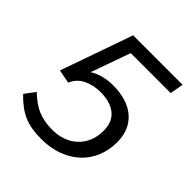

<svg xmlns="http://www.w3.org/2000/svg" viewBox="-186 -811 955 955"><g transform="rotate(45 291.0 -334.0)"><path d="M251 10Q214 10 183.5 5Q153 0 127 -11.5Q101 -23 77 -41Q53 -59 28 -85L69 -140Q114 -96 158 -78.5Q202 -61 256 -61Q296 -61 329.5 -73Q363 -85 388 -108Q413 -131 427 -164Q441 -197 441 -238Q441 -301 402 -332.5Q363 -364 295 -364Q245 -364 204.5 -344.5Q164 -325 147 -283L75 -297L209 -678H557L544 -607H263L189 -399Q214 -415 246.5 -423.5Q279 -432 313 -432Q416 -432 472.5 -382.5Q529 -333 529 -246Q529 -190 509.5 -143Q490 -96 453.5 -62Q417 -28 365.5 -9Q314 10 251 10Z"/></g></svg>

Font: Celebes
Style: Italic
Weight: 400
Italic angle: -10°
Designer: Anugrah Pasau
Foundry: Lafontype
Version: Version 1.000; ttfautohint (v1.8.4)